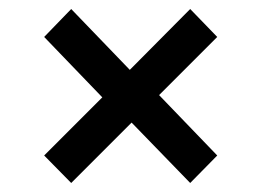

<svg xmlns="http://www.w3.org/2000/svg" viewBox="-20 -545 580 426"><path d="M402 -525 268 -390 138 -525 78 -463 207 -329 78 -200 138 -139 272 -273 402 -139 462 -200 333 -334 462 -463Z"/></svg>

Font: Glow Sans SC Normal Medium
Style: Regular
Weight: 600
Designer: Ryoko NISHIZUKA (kana, bopomofo & ideographs); Paul D. Hunt (Latin, Greek & Cyrillic); Sandoll Communications, Soo-young
Version: Version 0.93